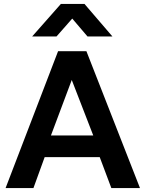

<svg xmlns="http://www.w3.org/2000/svg" viewBox="-20 -962 744 982"><path d="M8.5 0 277 -700H422L696 0H549.5L490 -158.5H208.5L151 0ZM240.5 -269H457L347 -553ZM144.5 -775.5 291.5 -942H412L555 -775.5H427.5L349.5 -867L269 -775.5Z"/></svg>

Font: Geologica Medium
Style: Regular
Weight: 500
Designer: Sindre Bremnes, Frode Helland
Foundry: Monokrom Skriftforlag AS
Version: Version 1.010;gftools[0.9.28]